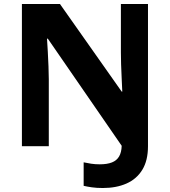

<svg xmlns="http://www.w3.org/2000/svg" viewBox="-20 -734 853 964"><path d="M496 210Q465 210 441 206.5Q417 203 400 199V81Q418 85 438 88Q458 91 481 91Q518 91 542 81.5Q566 72 578 51.5Q590 31 591 -2L220 -540H216Q218 -512 220 -474.5Q222 -437 223.5 -400Q225 -363 225 -336V0H90V-714H281L591 -274H594Q593 -302 591 -338.5Q589 -375 588 -411Q587 -447 587 -471V-714H723V0Q723 72 694.5 118.5Q666 165 615 187.5Q564 210 496 210Z"/></svg>

Font: Noto Sans Armenian
Style: Bold
Weight: 700
Version: Version 2.007